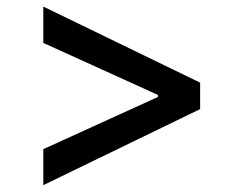

<svg xmlns="http://www.w3.org/2000/svg" viewBox="-20 -575 706 578"><path d="M582.5 -246.6 110.4 -17.6V-126L459 -284.7L455.6 -278.8V-293.9L459 -287.6L110.4 -445.8V-555.2L582.5 -326.2Z"/></svg>

Font: Inter V
Style: Weight 500 Optical size 14.0
Weight: 500
Designer: Rasmus Andersson
Foundry: rsms
Version: Version 4.000;git-4fc901f